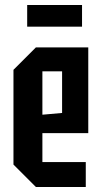

<svg xmlns="http://www.w3.org/2000/svg" viewBox="-20 -750 408 770"><path d="M34 -90V-470L124 -560H334V-216H150V-100H324V0H124ZM150 -290 229 -297V-464H150ZM89 -643V-730H309V-643Z"/></svg>

Font: Tektur Condensed Medium
Style: Regular
Weight: 500
Width: 3
Designer: Adam Jagosz
Foundry: Adam Jagosz
Version: Version 1.005;gftools[0.9.30]